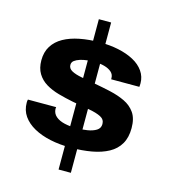

<svg xmlns="http://www.w3.org/2000/svg" viewBox="-115 -821 851 966"><g transform="rotate(15 310.0 -338.5)"><path d="M280 53V-730H344V53ZM309 -69Q252 -69 203 -79.5Q154 -90 117 -110.5Q80 -131 59 -161Q38 -191 38 -231Q38 -236 38.5 -240Q39 -244 40 -247H187Q187 -245 186.5 -242.5Q186 -240 186 -238Q187 -214 204.5 -199Q222 -184 250.5 -177.5Q279 -171 311 -171Q340 -171 368.5 -175.5Q397 -180 415.5 -191.5Q434 -203 434 -225Q434 -249 411.5 -260.5Q389 -272 350 -279Q311 -286 261 -295Q221 -303 183.5 -313.5Q146 -324 117 -341.5Q88 -359 71 -387Q54 -415 54 -456Q54 -499 73.5 -530Q93 -561 128 -580.5Q163 -600 211 -609.5Q259 -619 316 -619Q368 -619 413 -609.5Q458 -600 492.5 -581.5Q527 -563 546.5 -535Q566 -507 566 -472Q566 -467 565.5 -461.5Q565 -456 565 -454H418V-460Q418 -479 404 -491.5Q390 -504 366.5 -510.5Q343 -517 313 -517Q297 -517 277.5 -515Q258 -513 240.5 -507.5Q223 -502 212 -493.5Q201 -485 201 -471Q201 -452 220.5 -441.5Q240 -431 272.5 -425Q305 -419 342 -412Q386 -404 428.5 -394.5Q471 -385 505.5 -368.5Q540 -352 560.5 -322.5Q581 -293 581 -243Q581 -194 561.5 -160.5Q542 -127 505.5 -107Q469 -87 419 -78Q369 -69 309 -69Z"/></g></svg>

Font: Archivo SemiExpanded
Style: Bold
Weight: 700
Width: 6
Designer: Hector Gatti
Foundry: Omnibus-Type
Version: Version 2.001